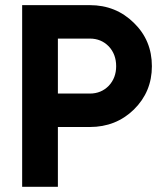

<svg xmlns="http://www.w3.org/2000/svg" viewBox="-20 -720 630 740"><path d="M326.2 -700.2Q426.8 -700.2 496.1 -631.8Q565.4 -564.5 565.4 -464.8Q565.4 -366.2 496.1 -297.9Q426.8 -230.5 326.2 -230.5Q285.2 -230.5 203.1 -230.5Q203.1 -172.9 203.1 0Q168.9 0 65.4 0Q65.4 -174.8 65.4 -700.2Q129.9 -700.2 326.2 -700.2ZM326.2 -359.4Q370.1 -359.4 399.4 -389.6Q427.7 -419.9 427.7 -464.8Q427.7 -510.7 399.4 -541Q370.1 -571.3 326.2 -571.3Q285.2 -571.3 203.1 -571.3Q203.1 -517.6 203.1 -359.4Q233.4 -359.4 326.2 -359.4Z"/></svg>

Font: LeFont
Style: Regular
Weight: 700
Designer: Leryon MEDIA
Version: Version 1.0